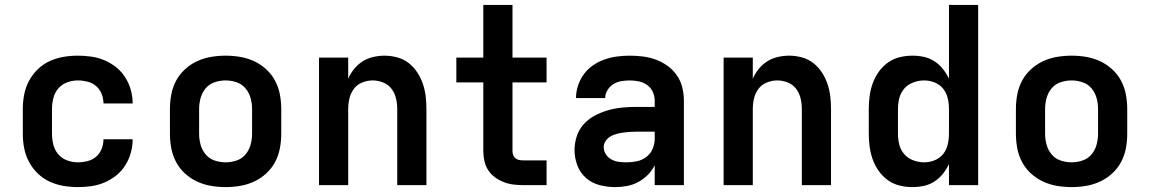

<svg xmlns="http://www.w3.org/2000/svg" viewBox="-20 -755 4690 783"><path d="M298 8Q268 8 238.5 3Q209 -2 182 -14.5Q155 -27 133.5 -48Q112 -69 98 -95.5Q84 -122 78.5 -151Q73 -180 73 -210V-310Q73 -340 78.5 -369Q84 -398 98 -424.5Q112 -451 133.5 -472Q155 -493 182 -505.5Q209 -518 238.5 -523Q268 -528 298 -528Q325 -528 353 -524Q381 -520 406.5 -509Q432 -498 454 -480.5Q476 -463 491 -439Q506 -415 513.5 -388Q521 -361 521 -333H402Q402 -353 394.5 -372Q387 -391 372 -404Q357 -417 337 -422Q317 -427 298 -427Q275 -427 253.5 -419Q232 -411 217.5 -394Q203 -377 197.5 -354.5Q192 -332 192 -310V-210Q192 -188 197.5 -165.5Q203 -143 217.5 -126Q232 -109 253.5 -101Q275 -93 298 -93Q317 -93 337 -98Q357 -103 372 -116Q387 -129 394.5 -148Q402 -167 402 -187H521Q521 -159 513.5 -132Q506 -105 491 -81Q476 -57 454 -39.5Q432 -22 406.5 -11Q381 0 353 4Q325 8 298 8Z M900 8Q870 8 840.5 3Q811 -2 784 -14.5Q757 -27 734.5 -47.5Q712 -68 698 -94.5Q684 -121 678.5 -150.5Q673 -180 673 -210V-310Q673 -340 678.5 -369.5Q684 -399 698 -425.5Q712 -452 734.5 -472.5Q757 -493 784 -505.5Q811 -518 840.5 -523Q870 -528 900 -528Q930 -528 959.5 -523Q989 -518 1016 -505.5Q1043 -493 1065.5 -472.5Q1088 -452 1102 -425.5Q1116 -399 1121.5 -369.5Q1127 -340 1127 -310V-210Q1127 -180 1121.5 -150.5Q1116 -121 1102 -94.5Q1088 -68 1065.5 -47.5Q1043 -27 1016 -14.5Q989 -2 959.5 3Q930 8 900 8ZM900 -93Q923 -93 945 -100.5Q967 -108 981.5 -125.5Q996 -143 1002 -165Q1008 -187 1008 -210V-310Q1008 -333 1002 -355Q996 -377 981.5 -394.5Q967 -412 945 -419.5Q923 -427 900 -427Q877 -427 855 -419.5Q833 -412 818.5 -394.5Q804 -377 798 -355Q792 -333 792 -310V-210Q792 -187 798 -165Q804 -143 818.5 -125.5Q833 -108 855 -100.5Q877 -93 900 -93Z M1281 0V-520H1400V-434Q1409 -455 1424 -473.5Q1439 -492 1458.5 -504.5Q1478 -517 1501.5 -522.5Q1525 -528 1548 -528Q1574 -528 1600 -521Q1626 -514 1646.5 -498Q1667 -482 1681.5 -460Q1696 -438 1704.5 -413Q1713 -388 1716 -362Q1719 -336 1719 -310V0H1600V-310Q1600 -332 1595 -353.5Q1590 -375 1577 -392.5Q1564 -410 1543 -418.5Q1522 -427 1500 -427Q1478 -427 1457 -418.5Q1436 -410 1423 -392.5Q1410 -375 1405 -353.5Q1400 -332 1400 -310V0Z M2114 0Q2094 0 2073.5 -2.5Q2053 -5 2034 -12.5Q2015 -20 1998.5 -32Q1982 -44 1971 -61Q1960 -78 1955.5 -98Q1951 -118 1951 -139V-419H1841V-520H1951V-735H2070V-520H2209V-419H2070V-139Q2070 -130 2073 -122Q2076 -114 2082.5 -109Q2089 -104 2097.5 -102.5Q2106 -101 2114 -101H2209V0Z M2489 8Q2457 8 2425.5 0Q2394 -8 2370 -29Q2346 -50 2334.5 -80.5Q2323 -111 2323 -143Q2323 -171 2332 -199Q2341 -227 2360.5 -248.5Q2380 -270 2405.5 -283.5Q2431 -297 2458.5 -305Q2486 -313 2514.5 -316Q2543 -319 2572 -319H2650V-344Q2650 -363 2642 -380.5Q2634 -398 2619 -408.5Q2604 -419 2585.5 -423Q2567 -427 2548 -427Q2531 -427 2513.5 -424Q2496 -421 2481.5 -412Q2467 -403 2457.5 -387.5Q2448 -372 2448 -355H2329Q2329 -381 2337.5 -406.5Q2346 -432 2361.5 -453Q2377 -474 2399 -489Q2421 -504 2445.5 -512.5Q2470 -521 2496 -524.5Q2522 -528 2548 -528Q2575 -528 2602.5 -524.5Q2630 -521 2655.5 -511.5Q2681 -502 2703 -486Q2725 -470 2740.5 -447.5Q2756 -425 2762.5 -398Q2769 -371 2769 -344V0H2650V-81Q2639 -59 2621.5 -41.5Q2604 -24 2582.5 -12.5Q2561 -1 2537 3.5Q2513 8 2489 8ZM2536 -93Q2557 -93 2578 -97.5Q2599 -102 2616 -115Q2633 -128 2641.5 -148Q2650 -168 2650 -189V-218H2572Q2559 -218 2545.5 -217Q2532 -216 2519 -214Q2506 -212 2493 -208.5Q2480 -205 2468.5 -198Q2457 -191 2449.5 -179.5Q2442 -168 2442 -155Q2442 -139 2451 -125.5Q2460 -112 2474 -104.5Q2488 -97 2504 -95Q2520 -93 2536 -93Z M2931 0V-520H3050V-434Q3059 -455 3074 -473.5Q3089 -492 3108.5 -504.5Q3128 -517 3151.5 -522.5Q3175 -528 3198 -528Q3224 -528 3250 -521Q3276 -514 3296.5 -498Q3317 -482 3331.5 -460Q3346 -438 3354.5 -413Q3363 -388 3366 -362Q3369 -336 3369 -310V0H3250V-310Q3250 -332 3245 -353.5Q3240 -375 3227 -392.5Q3214 -410 3193 -418.5Q3172 -427 3150 -427Q3128 -427 3107 -418.5Q3086 -410 3073 -392.5Q3060 -375 3055 -353.5Q3050 -332 3050 -310V0Z M3701 8Q3674 8 3648 1.5Q3622 -5 3600.5 -20.5Q3579 -36 3563.5 -58Q3548 -80 3539 -105Q3530 -130 3526.5 -156.5Q3523 -183 3523 -210V-310Q3523 -337 3526.5 -363.5Q3530 -390 3539 -415Q3548 -440 3563.5 -462Q3579 -484 3600.5 -499.5Q3622 -515 3648 -521.5Q3674 -528 3701 -528Q3725 -528 3748 -523Q3771 -518 3791 -505Q3811 -492 3825.5 -473.5Q3840 -455 3850 -434V-735H3969V0H3850V-86Q3840 -65 3825.5 -46.5Q3811 -28 3791 -15Q3771 -2 3748 3Q3725 8 3701 8ZM3749 -93Q3771 -93 3792 -101.5Q3813 -110 3826.5 -127Q3840 -144 3845 -166Q3850 -188 3850 -210V-310Q3850 -332 3845 -354Q3840 -376 3826.5 -393Q3813 -410 3792 -418.5Q3771 -427 3749 -427Q3727 -427 3705 -419Q3683 -411 3668 -394Q3653 -377 3647.5 -355Q3642 -333 3642 -310V-210Q3642 -187 3647.5 -165Q3653 -143 3668 -126Q3683 -109 3705 -101Q3727 -93 3749 -93Z M4350 8Q4320 8 4290.5 3Q4261 -2 4234 -14.5Q4207 -27 4184.5 -47.5Q4162 -68 4148 -94.5Q4134 -121 4128.5 -150.5Q4123 -180 4123 -210V-310Q4123 -340 4128.5 -369.5Q4134 -399 4148 -425.5Q4162 -452 4184.5 -472.5Q4207 -493 4234 -505.5Q4261 -518 4290.5 -523Q4320 -528 4350 -528Q4380 -528 4409.5 -523Q4439 -518 4466 -505.5Q4493 -493 4515.5 -472.5Q4538 -452 4552 -425.5Q4566 -399 4571.5 -369.5Q4577 -340 4577 -310V-210Q4577 -180 4571.5 -150.5Q4566 -121 4552 -94.5Q4538 -68 4515.5 -47.5Q4493 -27 4466 -14.5Q4439 -2 4409.5 3Q4380 8 4350 8ZM4350 -93Q4373 -93 4395 -100.5Q4417 -108 4431.5 -125.5Q4446 -143 4452 -165Q4458 -187 4458 -210V-310Q4458 -333 4452 -355Q4446 -377 4431.5 -394.5Q4417 -412 4395 -419.5Q4373 -427 4350 -427Q4327 -427 4305 -419.5Q4283 -412 4268.5 -394.5Q4254 -377 4248 -355Q4242 -333 4242 -310V-210Q4242 -187 4248 -165Q4254 -143 4268.5 -125.5Q4283 -108 4305 -100.5Q4327 -93 4350 -93Z"/></svg>

Font: Iosevka Book
Style: Bold
Weight: 700
Designer: Belleve Invis
Foundry: Belleve Invis
Version: Version 28.0.7; ttfautohint (v1.8.3)